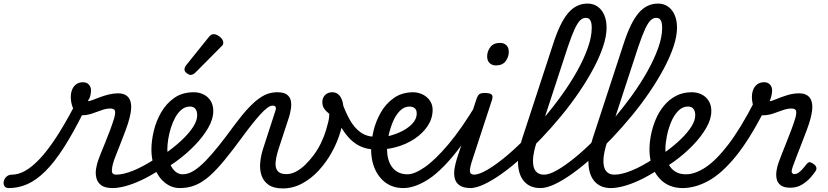

<svg xmlns="http://www.w3.org/2000/svg" viewBox="-231 -1035 4629 1074"><path d="M-181 17Q-200 17 -206.5 5.5Q-213 -6 -210 -20.5Q-207 -35 -195 -46.5Q-183 -58 -164 -58Q-129 -58 -91 -79Q-53 -100 -10 -145Q33 -190 81 -263Q129 -336 184 -440L239 -413Q179 -292 126 -209.5Q73 -127 22.5 -77Q-28 -27 -78 -5Q-128 17 -181 17ZM400 17Q356 17 335 1Q314 -15 308 -40Q302 -65 306.5 -91.5Q311 -118 318 -138Q322 -150 333 -177Q344 -204 358 -238.5Q372 -273 385.5 -309Q399 -345 408 -375Q416 -405 411.5 -416.5Q407 -428 386 -428Q363 -428 337 -418.5Q311 -409 283 -399.5Q255 -390 224 -390Q206 -390 193 -405Q180 -420 172.5 -443.5Q165 -467 165 -493Q165 -514 172 -532.5Q179 -551 194.5 -563Q210 -575 234 -575Q254 -575 266 -562Q278 -549 278 -529Q278 -516 274.5 -500.5Q271 -485 260 -469Q269 -469 286.5 -475.5Q304 -482 327.5 -491Q351 -500 377.5 -506.5Q404 -513 430 -513Q461 -513 479.5 -498Q498 -483 502 -452.5Q506 -422 493 -373Q486 -345 472.5 -308.5Q459 -272 444.5 -235.5Q430 -199 418.5 -169.5Q407 -140 403 -126Q394 -96 395 -77Q396 -58 419 -58Q433 -58 439.5 -46.5Q446 -35 444.5 -20.5Q443 -6 432 5.5Q421 17 400 17Z M400 17Q381 17 374.5 5.5Q368 -6 371.5 -20.5Q375 -35 387 -46.5Q399 -58 418 -58Q459 -58 515.5 -81Q572 -104 642 -150Q654 -158 664 -153Q674 -148 679.5 -136Q685 -124 683 -111Q681 -98 670 -90Q611 -51 560.5 -27.5Q510 -4 469.5 6.5Q429 17 400 17Z M643 -143Q661 -154 678 -166Q695 -178 712 -190Q757 -223 793 -258Q829 -293 850.5 -327Q872 -361 872 -390Q872 -413 862 -426Q852 -439 832 -439Q818 -439 811.5 -451Q805 -463 807 -479Q809 -495 820.5 -507Q832 -519 853 -519Q883 -519 908 -506.5Q933 -494 947.5 -470.5Q962 -447 962 -414Q962 -369 933.5 -319.5Q905 -270 858 -221.5Q811 -173 753 -131Q734 -118 714 -104.5Q694 -91 674 -79Z M775 17Q747 17 722.5 6Q698 -5 678 -25Q658 -45 644.5 -72Q631 -99 623.5 -131Q616 -163 616 -199Q616 -246 629 -301.5Q642 -357 670.5 -406.5Q699 -456 744 -487.5Q789 -519 853 -519Q867 -519 873.5 -507Q880 -495 877.5 -479Q875 -463 863.5 -451Q852 -439 831 -439Q806 -439 785.5 -422.5Q765 -406 750 -379Q735 -352 725 -320Q715 -288 710 -256.5Q705 -225 705 -200Q705 -172 711 -147Q717 -122 728 -102.5Q739 -83 755 -71.5Q771 -60 791 -60Q821 -60 852.5 -79.5Q884 -99 919.5 -135.5Q955 -172 995 -222.5Q1035 -273 1081 -336Q1124 -394 1158 -430Q1192 -466 1220 -485.5Q1248 -505 1272 -512Q1296 -519 1320 -519Q1329 -519 1332.5 -507.5Q1336 -496 1332.5 -481.5Q1329 -467 1319.5 -455.5Q1310 -444 1293 -444Q1281 -444 1264 -431.5Q1247 -419 1225.5 -395.5Q1204 -372 1177.5 -338.5Q1151 -305 1121 -264Q1069 -193 1025.5 -140Q982 -87 943 -52Q904 -17 863.5 0Q823 17 775 17Z M835 -616Q826 -616 813.5 -625.5Q801 -635 801 -646Q801 -653 803.5 -659Q806 -665 811 -671L934 -824Q943 -836 950 -840Q957 -844 965 -844Q975 -844 987.5 -837Q1000 -830 1009 -819Q1018 -808 1018 -796Q1018 -788 1014.5 -783Q1011 -778 1005 -773L864 -631Q849 -616 835 -616Z M1351 19Q1300 19 1271.5 -1Q1243 -21 1232 -53.5Q1221 -86 1224.5 -124.5Q1228 -163 1240 -201L1311 -420Q1314 -430 1310.5 -437Q1307 -444 1295 -444Q1283 -444 1278.5 -455.5Q1274 -467 1277 -481.5Q1280 -496 1291 -507.5Q1302 -519 1320 -519Q1357 -519 1374.5 -505.5Q1392 -492 1396 -470.5Q1400 -449 1396 -425Q1392 -401 1386 -381L1327 -201Q1319 -176 1314 -151.5Q1309 -127 1311 -106.5Q1313 -86 1327 -73.5Q1341 -61 1371 -61Q1397 -61 1423.5 -74.5Q1450 -88 1475.5 -112.5Q1501 -137 1524 -168Q1547 -199 1564.5 -235Q1582 -271 1593 -308Q1600 -331 1605.5 -353.5Q1611 -376 1611 -398Q1592 -413 1582 -428Q1572 -443 1572 -464Q1572 -488 1587.5 -503.5Q1603 -519 1627 -519Q1644 -519 1656 -511Q1668 -503 1676 -489Q1684 -475 1687.5 -456Q1691 -437 1691 -415Q1691 -360 1674 -300.5Q1657 -241 1625.5 -184Q1594 -127 1551.5 -81Q1509 -35 1458 -8Q1407 19 1351 19Z M1869 -199Q1810 -199 1764 -228Q1718 -257 1683 -314Q1648 -371 1621 -453Q1615 -472 1627.5 -483Q1640 -494 1656.5 -492Q1673 -490 1680 -469Q1700 -411 1725 -366Q1750 -321 1785 -295.5Q1820 -270 1869 -270Q1878 -270 1883 -259.5Q1888 -249 1888 -234.5Q1888 -220 1883 -209.5Q1878 -199 1869 -199Z M1854 -266Q1884 -262 1925.5 -270Q1967 -278 2007 -296Q2047 -314 2073.5 -341Q2100 -368 2100 -401Q2100 -420 2089 -429.5Q2078 -439 2057 -439Q2043 -439 2037 -451Q2031 -463 2033 -479Q2035 -495 2046.5 -507Q2058 -519 2079 -519Q2100 -519 2120 -512Q2140 -505 2155.5 -492Q2171 -479 2180 -461Q2189 -443 2189 -421Q2189 -373 2162 -331.5Q2135 -290 2088 -258.5Q2041 -227 1980.5 -211Q1920 -195 1854 -199Z M2025 17Q1990 17 1961.5 6Q1933 -5 1911.5 -25Q1890 -45 1875 -72Q1860 -99 1852.5 -131Q1845 -163 1845 -199Q1845 -246 1858 -301.5Q1871 -357 1899.5 -406.5Q1928 -456 1973 -487.5Q2018 -519 2082 -519Q2096 -519 2102.5 -507Q2109 -495 2106.5 -479Q2104 -463 2092.5 -451Q2081 -439 2060 -439Q2029 -439 2005 -414Q1981 -389 1965.5 -351Q1950 -313 1942 -272.5Q1934 -232 1934 -200Q1934 -172 1940.5 -147Q1947 -122 1960.5 -102.5Q1974 -83 1996 -71.5Q2018 -60 2049 -60Q2087 -60 2144.5 -99.5Q2202 -139 2277 -227.5Q2352 -316 2440 -463Q2445 -471 2455.5 -465Q2466 -459 2474 -448.5Q2482 -438 2477 -430Q2385 -260 2303.5 -162.5Q2222 -65 2152.5 -24Q2083 17 2025 17Z M2404 17Q2360 17 2338.5 1Q2317 -15 2312 -40.5Q2307 -66 2312 -94.5Q2317 -123 2325 -148L2435 -483Q2442 -503 2451.5 -509Q2461 -515 2480 -515Q2511 -515 2519.5 -505.5Q2528 -496 2521 -476L2414 -149Q2396 -96 2397.5 -77Q2399 -58 2422 -58Q2436 -58 2443 -46.5Q2450 -35 2448.5 -20.5Q2447 -6 2436 5.5Q2425 17 2404 17ZM2542 -669Q2522 -669 2508 -682Q2494 -695 2494 -720Q2494 -747 2511.5 -771Q2529 -795 2566 -795Q2587 -795 2601 -782.5Q2615 -770 2615 -744Q2615 -717 2597.5 -693Q2580 -669 2542 -669Z M2399 17Q2380 17 2374 5.5Q2368 -6 2371.5 -20.5Q2375 -35 2387.5 -46.5Q2400 -58 2419 -58Q2447 -58 2489.5 -82Q2532 -106 2584.5 -148Q2637 -190 2693 -246Q2749 -302 2804.5 -367Q2860 -432 2909.5 -500.5Q2959 -569 2997 -637Q3035 -705 3057 -767Q3079 -829 3079 -880Q3079 -899 3091.5 -908.5Q3104 -918 3120.5 -918Q3137 -918 3149.5 -908.5Q3162 -899 3162 -880Q3162 -833 3142.5 -774.5Q3123 -716 3088.5 -651.5Q3054 -587 3008.5 -520Q2963 -453 2909.5 -388Q2856 -323 2799 -263Q2742 -203 2685.5 -152Q2629 -101 2575.5 -63Q2522 -25 2477 -4Q2432 17 2399 17Z M2792 17Q2736 17 2703.5 -17.5Q2671 -52 2667 -114.5Q2663 -177 2690 -260L2864 -792Q2902 -909 2947 -962Q2992 -1015 3056 -1015Q3088 -1015 3112 -998Q3136 -981 3149 -951Q3162 -921 3162 -880Q3162 -861 3149.5 -852Q3137 -843 3120.5 -843Q3104 -843 3091.5 -852Q3079 -861 3079 -880Q3079 -897 3076 -909Q3073 -921 3066 -928Q3059 -935 3045 -935Q3029 -935 3014.5 -921.5Q3000 -908 2983.5 -872.5Q2967 -837 2945 -772L2772 -243Q2752 -183 2750.5 -141Q2749 -99 2765 -78.5Q2781 -58 2811 -58Q2825 -58 2832 -46.5Q2839 -35 2837 -20.5Q2835 -6 2824 5.5Q2813 17 2792 17Z M2793 17Q2774 17 2768 5.5Q2762 -6 2765.5 -20.5Q2769 -35 2781.5 -46.5Q2794 -58 2813 -58Q2841 -58 2883.5 -82Q2926 -106 2978.5 -148Q3031 -190 3087 -246Q3143 -302 3198.5 -367Q3254 -432 3303.5 -500.5Q3353 -569 3391 -637Q3429 -705 3451 -767Q3473 -829 3473 -880Q3473 -899 3485.5 -908.5Q3498 -918 3514.5 -918Q3531 -918 3543.5 -908.5Q3556 -899 3556 -880Q3556 -833 3536.5 -774.5Q3517 -716 3482.5 -651.5Q3448 -587 3402.5 -520Q3357 -453 3303.5 -388Q3250 -323 3193 -263Q3136 -203 3079.5 -152Q3023 -101 2969.5 -63Q2916 -25 2871 -4Q2826 17 2793 17Z M3186 17Q3130 17 3097.5 -17.5Q3065 -52 3061 -114.5Q3057 -177 3084 -260L3258 -792Q3296 -909 3341 -962Q3386 -1015 3450 -1015Q3482 -1015 3506 -998Q3530 -981 3543 -951Q3556 -921 3556 -880Q3556 -861 3543.5 -852Q3531 -843 3514.5 -843Q3498 -843 3485.5 -852Q3473 -861 3473 -880Q3473 -897 3470 -909Q3467 -921 3460 -928Q3453 -935 3439 -935Q3423 -935 3408.5 -921.5Q3394 -908 3377.5 -872.5Q3361 -837 3339 -772L3166 -243Q3146 -183 3144.5 -141Q3143 -99 3159 -78.5Q3175 -58 3205 -58Q3219 -58 3226 -46.5Q3233 -35 3231 -20.5Q3229 -6 3218 5.5Q3207 17 3186 17Z M3187 17Q3168 17 3161.5 5.5Q3155 -6 3158.5 -20.5Q3162 -35 3174 -46.5Q3186 -58 3205 -58Q3246 -58 3302.5 -81Q3359 -104 3429 -150Q3441 -158 3451 -153Q3461 -148 3466.5 -136Q3472 -124 3470 -111Q3468 -98 3457 -90Q3398 -51 3347.5 -27.5Q3297 -4 3256.5 6.5Q3216 17 3187 17Z M3429 -143Q3447 -154 3464 -166Q3481 -178 3498 -190Q3543 -223 3579 -258Q3615 -293 3636.5 -327Q3658 -361 3658 -390Q3658 -413 3648 -426Q3638 -439 3618 -439Q3604 -439 3597.5 -451Q3591 -463 3593 -479Q3595 -495 3606.5 -507Q3618 -519 3639 -519Q3669 -519 3694 -506.5Q3719 -494 3733.5 -470.5Q3748 -447 3748 -414Q3748 -369 3719.5 -319.5Q3691 -270 3644 -221.5Q3597 -173 3539 -131Q3520 -118 3500 -104.5Q3480 -91 3460 -79Z M3587 17Q3551 17 3521.5 6Q3492 -5 3470 -25Q3448 -45 3432.5 -72Q3417 -99 3409.5 -131Q3402 -163 3402 -199Q3402 -237 3410.5 -280.5Q3419 -324 3436.5 -366Q3454 -408 3482 -442.5Q3510 -477 3549 -498Q3588 -519 3639 -519Q3653 -519 3659.5 -507Q3666 -495 3663.5 -479Q3661 -463 3649.5 -451Q3638 -439 3617 -439Q3586 -439 3562 -414Q3538 -389 3522.5 -351Q3507 -313 3499 -272.5Q3491 -232 3491 -200Q3491 -172 3497.5 -147Q3504 -122 3517.5 -102.5Q3531 -83 3553 -71.5Q3575 -60 3606 -60Q3657 -60 3716.5 -99.5Q3776 -139 3844 -228Q3912 -317 3987 -463Q3990 -469 4001 -467Q4012 -465 4024 -457.5Q4036 -450 4043.5 -439.5Q4051 -429 4046 -420Q3962 -255 3884 -159.5Q3806 -64 3732 -23.5Q3658 17 3587 17Z M4190 15Q4153 15 4135 0.5Q4117 -14 4113 -36Q4109 -58 4113 -82Q4117 -106 4124 -125Q4130 -142 4141.5 -171.5Q4153 -201 4167.5 -237Q4182 -273 4195.5 -309Q4209 -345 4218 -375Q4226 -405 4221.5 -416.5Q4217 -428 4196 -428Q4173 -428 4147 -418.5Q4121 -409 4093 -399.5Q4065 -390 4034 -390Q4016 -390 4003 -405Q3990 -420 3982.5 -443.5Q3975 -467 3975 -493Q3975 -514 3982 -532.5Q3989 -551 4004.5 -563Q4020 -575 4044 -575Q4064 -575 4076 -562Q4088 -549 4088 -529Q4088 -516 4084.5 -500.5Q4081 -485 4074 -469Q4084 -469 4110 -480Q4136 -491 4170.5 -502Q4205 -513 4240 -513Q4271 -513 4289.5 -498Q4308 -483 4312 -452.5Q4316 -422 4303 -373Q4296 -345 4282 -308Q4268 -271 4253 -232Q4238 -193 4224.5 -159Q4211 -125 4204 -104Q4194 -76 4199 -68.5Q4204 -61 4213 -61Q4223 -61 4233.5 -67.5Q4244 -74 4255.5 -86.5Q4267 -99 4280 -116Q4288 -126 4295.5 -127.5Q4303 -129 4315 -121Q4331 -111 4334.5 -101Q4338 -91 4333 -81Q4324 -66 4304 -43Q4284 -20 4255.5 -2.5Q4227 15 4190 15Z"/></svg>

Font: Playwrite CA
Style: Regular
Weight: 400
Designer: Veronika Burian, José Scaglione
Foundry: TypeTogether
Version: Version 1.002